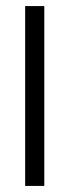

<svg xmlns="http://www.w3.org/2000/svg" viewBox="-20 -611 228 631"><path d="M62.7 0V-591H125.6V0Z"/></svg>

Font: Alumni Sans Thin
Style: Regular
Weight: 100
Designer: Robert E. Leuschke
Foundry: Robert E. Leuschke
Version: Version 1.018